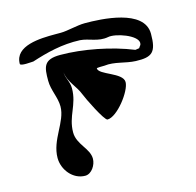

<svg xmlns="http://www.w3.org/2000/svg" viewBox="-106 -893 969 949"><g transform="rotate(-15 378.5 -418.5)"><path d="M616 -591C508 -635 365 -663 250 -663C164 -663 160 -625 160 -555C160 -506 186 -464 186 -417C186 -338 106 -268 106 -174C106 -114 153 -54 216 -54C249 -54 274 -94 274 -126C274 -179 213 -214 213 -276C213 -360 264 -403 264 -489C264 -524 244 -546 244 -576C248 -527 289 -492 306 -447C314 -425 378 -294 394 -294C444 -294 528 -404 528 -450C528 -499 408 -518 408 -552C408 -555 442 -555 448 -555C501 -562 550 -539 604 -537C688 -534 711 -554 711 -648C711 -775 491 -783 408 -783C369 -783 316 -768 282 -768H252C177 -768 46 -765 46 -672C46 -659 105 -666 114 -666C191 -691 272 -712 364 -708C409 -705 449 -677 502 -687C541 -695 648 -658 648 -618C648 -606 642 -605 636 -594Z"/></g></svg>

Font: CISF Camouflage Kit
Style: Regular
Weight: 400
Designer: Robert Jablonski, Jasper
Foundry: Cannot Into Space Fonts
Version: Version 1.27